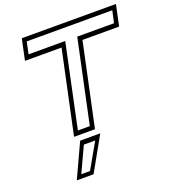

<svg xmlns="http://www.w3.org/2000/svg" viewBox="-168 -825 1090 1216"><g transform="rotate(-20 377.0 -217.5)"><path d="M217 0 336 -558.5H89.5L119.5 -700H754L724 -558.5H477L358 0ZM253.5 -29.5H334L453 -589.5H701L718.5 -670.5H142L125 -589.5H372ZM139 265 245 36H380.5L252 265ZM179 238H238L335 67.5H258.5Z"/></g></svg>

Font: Tourney Expanded Light
Style: Italic
Weight: 300
Width: 7
Italic angle: -12°
Designer: Tyler Finck
Foundry: Etcetera Type Co
Version: Version 1.010; ttfautohint (v1.8.3)